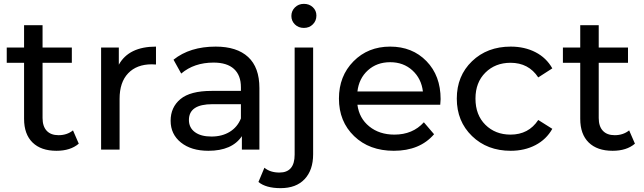

<svg xmlns="http://www.w3.org/2000/svg" viewBox="-20 -777 3342 997"><path d="M359 -100 389 -31Q346 6 273 6Q193 6 149 -37Q105 -80 105 -160V-451H15V-530H105V-646H201V-530H353V-451H201V-164Q201 -121 222.5 -98Q244 -75 284 -75Q328 -75 359 -100Z M597 -441Q649 -535 790 -535V-442Q782 -443 768 -443Q690 -443 645.5 -396.5Q601 -350 601 -264V0H505V-530H597Z M1100 -535Q1210 -535 1268.5 -481Q1327 -427 1327 -320V0H1236V-70Q1185 6 1062 6Q973 6 919.5 -37Q866 -80 866 -150Q866 -220 917 -262.5Q968 -305 1079 -305H1231V-324Q1231 -386 1195 -419Q1159 -452 1089 -452Q988 -452 921 -395L881 -467Q966 -535 1100 -535ZM1231 -162V-236H1083Q961 -236 961 -154Q961 -114 992 -91Q1023 -68 1078 -68Q1133 -68 1173 -92.5Q1213 -117 1231 -162Z M1623 -696Q1623 -669 1604.5 -650.5Q1586 -632 1558 -632Q1530 -632 1511.5 -650Q1493 -668 1493 -694Q1493 -720 1511.5 -738.5Q1530 -757 1558 -757Q1586 -757 1604.5 -739.5Q1623 -722 1623 -696ZM1437 200Q1361 200 1322 168L1353 94Q1383 119 1431 119Q1510 119 1510 26V-530H1606V24Q1606 106 1562 153Q1518 200 1437 200Z M2268 -262Q2268 -251 2266 -233H1836Q1845 -163 1897.5 -120.5Q1950 -78 2028 -78Q2123 -78 2181 -142L2234 -80Q2160 6 2025 6Q1898 6 1819 -70Q1740 -146 1740 -265Q1740 -382 1815.5 -458.5Q1891 -535 2006 -535Q2121 -535 2194.5 -459.5Q2268 -384 2268 -262ZM1836 -302H2176Q2168 -369 2121.5 -411.5Q2075 -454 2006 -454Q1937 -454 1890.5 -412Q1844 -370 1836 -302Z M2632 6Q2510 6 2431 -70.5Q2352 -147 2352 -265Q2352 -383 2431 -459Q2510 -535 2632 -535Q2704 -535 2760.5 -506Q2817 -477 2848 -422L2775 -375Q2725 -451 2631 -451Q2552 -451 2500.5 -400Q2449 -349 2449 -265Q2449 -180 2500.5 -129Q2552 -78 2631 -78Q2725 -78 2775 -154L2848 -108Q2817 -53 2760.5 -23.5Q2704 6 2632 6Z M3247 -100 3277 -31Q3234 6 3161 6Q3081 6 3037 -37Q2993 -80 2993 -160V-451H2903V-530H2993V-646H3089V-530H3241V-451H3089V-164Q3089 -121 3110.5 -98Q3132 -75 3172 -75Q3216 -75 3247 -100Z"/></svg>

Font: Montserrat
Style: Regular
Weight: 500
Designer: Julieta Ulanovsky
Foundry: Julieta Ulanovsky
Version: Version 7.200;PS 007.200;hotconv 1.0.88;makeotf.lib2.5.64775